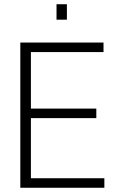

<svg xmlns="http://www.w3.org/2000/svg" viewBox="-20 -887 550 907"><path d="M76 0V-686H469V-641H126V-374H435V-329H126V-45H473V0ZM247 -794V-867H296V-794Z"/></svg>

Font: Archivo Condensed Thin
Style: Regular
Weight: 250
Width: 3
Designer: Hector Gatti
Foundry: Omnibus-Type
Version: Version 2.001